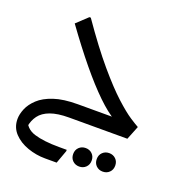

<svg xmlns="http://www.w3.org/2000/svg" viewBox="-143 -677 987 1054"><g transform="rotate(20 350.0 -150.0)"><path d="M284 0Q217 0 175 15.5Q133 31 112 59.5Q91 88 85 126L73 84Q87 137 142 154Q197 171 288 171H332V179L304 256H236Q184 256 134 238.5Q84 221 52 187Q20 153 20 104Q20 76 33.5 43.5Q47 11 78.5 -18.5Q110 -48 165 -66.5Q220 -85 304 -85H548L522 -73Q476 -99 416.5 -156.5Q357 -214 286.5 -299.5Q216 -385 136 -496L200 -556H208Q305 -416 381.5 -326Q458 -236 514 -185Q570 -134 605.5 -111Q641 -88 656 -80L624 0ZM504 162Q504 138 519.5 123Q535 108 558 108Q581 108 596.5 123Q612 138 612 162Q612 186 596.5 201Q581 216 558 216Q535 216 519.5 201Q504 186 504 162ZM373 180Q373 156 388.5 141Q404 126 427 126Q450 126 465.5 141Q481 156 481 180Q481 204 465.5 219Q450 234 427 234Q404 234 388.5 219Q373 204 373 180Z"/></g></svg>

Font: Kufam
Style: Italic
Weight: 400
Italic angle: -11°
Designer: Artur Schmal
Foundry: Original Type
Version: Version 1.301; ttfautohint (v1.8.3)